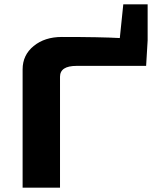

<svg xmlns="http://www.w3.org/2000/svg" viewBox="-20 -863 717 883"><path d="M659 -843V-677L652 -560H332Q256 -560 256 -510V0H84V-544Q84 -610 135 -651.5Q186 -693 264 -693Q444 -693 531 -688L547 -843Z"/></svg>

Font: Exo 2 Expanded
Style: Bold
Weight: 700
Width: 7
Designer: Natanael Gama
Version: Version 1.001;PS 001.001;hotconv 1.0.70;makeotf.lib2.5.58329